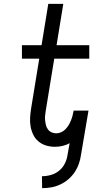

<svg xmlns="http://www.w3.org/2000/svg" viewBox="-20 -755 540 998"><path d="M199 223 198 161Q221 161 244.5 154.5Q268 148 287 132.5Q306 117 317 95Q328 73 331 50L342 -11Q325 -1 305 3.5Q285 8 266 8Q242 8 220 1.5Q198 -5 180.5 -19.5Q163 -34 153 -54.5Q143 -75 139 -97.5Q135 -120 136.5 -144Q138 -168 142 -193L184 -450H94V-520H196L231 -735H309L274 -520H444V-450H262L218 -181Q216 -168 214.5 -155Q213 -142 214.5 -129Q216 -116 219 -104Q222 -92 229.5 -82Q237 -72 248.5 -67Q260 -62 273 -62Q285 -62 297.5 -67.5Q310 -73 319.5 -82.5Q329 -92 336 -103.5Q343 -115 348 -127Q353 -139 356.5 -151.5Q360 -164 362 -176L363 -180H440L401 50Q398 73 390 96Q382 119 368 140Q354 161 334.5 177.5Q315 194 292 204.5Q269 215 245.5 219Q222 223 199 223Z"/></svg>

Font: Iosevka Term Curly Oblique
Style: Regular
Weight: 400
Italic angle: -9°
Designer: Belleve Invis
Foundry: Belleve Invis
Version: Version 32.3.0